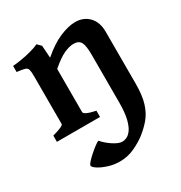

<svg xmlns="http://www.w3.org/2000/svg" viewBox="-167 -589 896 951"><g transform="rotate(-30 281.0 -114.0)"><path d="M245.1 240.7Q212.4 240.7 180.9 230.7Q149.4 220.7 128.9 207.5Q108.4 194.3 108.4 185.1Q108.4 179.2 119.9 166.5Q131.3 153.8 147.7 139.2Q164.1 124.5 179.7 112.8Q195.3 101.1 203.6 97.7Q226.6 123.5 256.1 142.6Q285.6 161.6 306.2 161.6Q315.9 161.6 329.6 156Q343.3 150.4 356.7 132.6Q370.1 114.7 379.2 79.1Q388.2 43.5 388.2 -17.1V-287.1Q388.2 -340.8 377 -360.1Q365.7 -379.4 336.9 -379.4Q313.5 -379.4 283 -366Q252.4 -352.5 205.1 -312V-65.4Q205.1 -49.3 270 -35.6V0H23.4V-35.6Q87.9 -52.7 87.9 -65.4V-336.4Q87.9 -363.8 84.7 -375.7Q81.5 -387.7 67.9 -391.8Q54.2 -396 23.4 -399.4V-434.1Q45.4 -435.5 74.5 -440.4Q103.5 -445.3 131.3 -452.9Q159.2 -460.4 177.2 -469.2L197.8 -448.7L202.6 -377.9Q259.3 -426.8 309.3 -447.8Q359.4 -468.8 397.5 -468.8Q445.3 -468.8 475.3 -437.5Q505.4 -406.2 505.4 -351.1V-54.2Q505.4 13.2 491.7 56.4Q478 99.6 453.9 128.4Q429.7 157.2 397.9 182.1Q371.1 203.1 331.3 221.9Q291.5 240.7 245.1 240.7Z"/></g></svg>

Font: David Libre
Style: Bold
Weight: 700
Designer: Ismar David, J. Victor Gaultney, Annie Olsen and Meir Sadan
Foundry: Monotype Imaging Inc. & SIL International
Version: Version 1.100; ttfautohint (v1.8.4.7-5d5b)